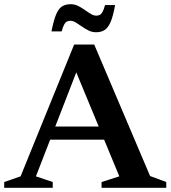

<svg xmlns="http://www.w3.org/2000/svg" viewBox="-27 -894 812 914"><path d="M180.5 -229V-291.5H522V-229ZM687.5 -56 764.5 -27.5V0H456.5V-27.5L541 -54.5L323.5 -580H348L144 -54.5L224 -27.5V0H-7V-27.5L71 -54.5L326 -682H421.5ZM521 -870Q511.5 -817 499.5 -789.2Q487.5 -761.5 471 -751Q454.5 -740.5 430.5 -740.5Q411 -740.5 394.5 -748.8Q378 -757 362.8 -767.8Q347.5 -778.5 334 -786.8Q320.5 -795 308 -795Q298.5 -795 291.2 -791.2Q284 -787.5 278.2 -776.8Q272.5 -766 266.5 -744.5H218Q228.5 -797.5 240.2 -825.5Q252 -853.5 268.8 -863.8Q285.5 -874 309 -874Q328.5 -874 345 -865.8Q361.5 -857.5 376.5 -846.8Q391.5 -836 405.2 -827.8Q419 -819.5 431.5 -819.5Q441 -819.5 448.2 -823.2Q455.5 -827 461.5 -838Q467.5 -849 473 -870Z"/></svg>

Font: Newsreader 16pt SemiBold
Style: Regular
Weight: 600
Designer: Hugues Gentile
Foundry: Production Type
Version: Version 1.003